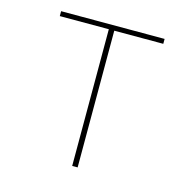

<svg xmlns="http://www.w3.org/2000/svg" viewBox="-83 -600 667 681"><g transform="rotate(15 250.0 -260.0)"><path d="M240 0V-502H60V-520H440V-502H260V0Z"/></g></svg>

Font: Zed Mono Thin
Style: Regular
Weight: 100
Monospace: yes
Designer: Belleve Invis
Foundry: Belleve Invis
Version: Version 1.0.0; ttfautohint (v1.8.4)